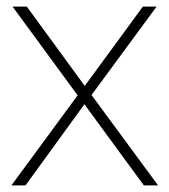

<svg xmlns="http://www.w3.org/2000/svg" viewBox="-20 -560 510 580"><path d="M14.5 0 214.5 -272 18 -540H61L236 -300.5L411.5 -540H453L256.5 -273L457.5 0H414.5L235 -245L57 0Z"/></svg>

Font: Encode Sans Th
Style: Regular
Weight: 100
Designer: Multiple Designers
Foundry: Impallari Type
Version: Version 3.002; ttfautohint (v1.8.3) -l 8 -r 50 -G 200 -x 14 